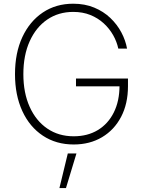

<svg xmlns="http://www.w3.org/2000/svg" viewBox="-20 -757 765 1019"><path d="M371.1 9.8Q277.8 9.8 207.5 -36.9Q137.2 -83.5 98.4 -167.7Q59.6 -252 59.6 -363.3Q59.6 -476.1 98.6 -560.1Q137.7 -644 207.3 -690.7Q276.9 -737.3 368.7 -737.3Q430.2 -737.3 479.7 -716.8Q529.3 -696.3 565.4 -661.9Q601.6 -627.4 624 -585.2Q646.5 -543 654.3 -499H607.9Q600.1 -535.6 580.6 -570.3Q561 -605 530.5 -633.1Q500 -661.1 459.5 -677.5Q418.9 -693.8 368.7 -693.8Q290.5 -693.8 231 -653.3Q171.4 -612.8 137.7 -538.3Q104 -463.9 104 -363.3Q104 -264.2 137.5 -189.9Q170.9 -115.7 231 -74.7Q291 -33.7 371.1 -33.7Q444.8 -33.7 499.3 -66.7Q553.7 -99.6 584 -160.2Q614.3 -220.7 614.3 -303.2L629.9 -298.8H383.3V-340.3H659.2V-299.8Q659.2 -206.5 622.8 -137Q586.4 -67.4 521.5 -28.8Q456.5 9.8 371.1 9.8ZM295.4 241.2 339.8 57.6H385.7L330.1 241.2Z"/></svg>

Font: Inter 20pt ExtraLight
Style: Regular
Weight: 250
Version: Version 4.001;git-66647c0bb